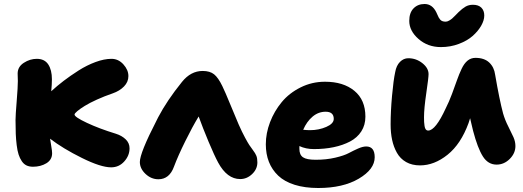

<svg xmlns="http://www.w3.org/2000/svg" viewBox="-20 -878 2632 966"><path d="M146 -39.1Q127 -39.1 113 -45.9Q99.1 -52.7 89.4 -67.4Q79.6 -82 73.5 -100.8Q67.4 -119.6 64 -147.7Q60.5 -175.8 59.3 -204.8Q58.1 -233.9 58.1 -273.9Q58.1 -297.9 64 -369.4Q69.8 -440.9 69.8 -470.2Q69.8 -475.6 69.3 -488.5Q68.8 -501.5 68.8 -507.8Q68.8 -542 99.9 -562Q130.9 -582 165 -582Q204.1 -582 222.7 -554Q241.2 -525.9 241.2 -479Q241.2 -454.1 237.8 -418.9Q267.1 -445.8 300.3 -471.2Q333.5 -496.6 375.2 -523.2Q417 -549.8 460.7 -565.9Q504.4 -582 541 -582Q575.7 -582 600.8 -554.2Q626 -526.4 626 -495.1Q626 -465.8 604 -443.1Q582 -420.4 546.9 -408.2Q505.4 -394 467.8 -377Q430.2 -359.9 406.5 -345.2Q382.8 -330.6 368.9 -318.8Q355 -307.1 355 -301.8Q355 -289.1 417.5 -259.8Q480 -230.5 563 -205.1Q592.8 -195.8 612.3 -177Q631.8 -158.2 631.8 -131.8Q631.8 -95.2 605.2 -65.7Q578.6 -36.1 539.1 -36.1Q487.3 -36.1 392.1 -83.3Q296.9 -130.4 231.9 -180.2Q233.4 -168.5 237.8 -143.6Q242.2 -118.7 242.2 -106.9Q242.2 -74.2 213.4 -56.6Q184.6 -39.1 146 -39.1Z M776.9 23.9Q740.7 23.9 712.2 -2.9Q683.6 -29.8 683.6 -63Q683.6 -108.4 767.6 -271.5Q772.9 -282.7 775.9 -288.1Q820.3 -372.6 895.5 -465.8Q939.9 -521 999.5 -521Q1036.1 -521 1057.1 -504.2Q1078.1 -487.3 1098.6 -444.8Q1112.3 -417 1140.4 -348.4Q1168.5 -279.8 1180.7 -252Q1198.2 -212.4 1213.1 -185.1Q1228 -157.7 1234.1 -148.7Q1240.2 -139.6 1252.4 -123Q1265.1 -106.4 1270 -93.8Q1274.9 -81.1 1274.9 -61Q1274.9 -27.3 1248.5 -2.2Q1222.2 22.9 1188.5 22.9Q1122.6 22.9 1077.6 -60.1Q1058.6 -95.2 1029.5 -164.6Q1000.5 -233.9 979.5 -292Q948.2 -240.7 911.9 -167Q875.5 -93.3 855.5 -40Q832.5 23.9 776.9 23.9Z M1581.1 67.9Q1513.7 67.9 1462.4 51.8Q1411.1 35.6 1379.9 5.9Q1348.6 -23.9 1333 -63.5Q1317.4 -103 1317.4 -151.9Q1317.4 -207.5 1338.6 -263.2Q1359.9 -318.8 1397.5 -364.3Q1435.1 -409.7 1492.2 -438.2Q1549.3 -466.8 1615.2 -466.8Q1707.5 -466.8 1762.9 -421.1Q1818.4 -375.5 1818.4 -291Q1818.4 -249 1797.9 -217Q1777.3 -185.1 1741 -166Q1704.6 -147 1658.9 -137.5Q1613.3 -127.9 1559.1 -127.9Q1519 -127.9 1486.3 -143.1V-128.9Q1486.3 -99.1 1504.4 -86.7Q1522.5 -74.2 1568.4 -74.2Q1622.1 -74.2 1666.7 -84.7Q1711.4 -95.2 1734.6 -107.7Q1757.8 -120.1 1781.5 -130.6Q1805.2 -141.1 1822.3 -141.1Q1865.2 -141.1 1865.2 -86.9Q1865.2 -26.4 1785.4 20.8Q1705.6 67.9 1581.1 67.9ZM1618.2 -315.9Q1582 -315.9 1552.7 -291.3Q1523.4 -266.6 1505.4 -225.1Q1524.9 -223.1 1540 -223.1Q1584 -223.1 1621.6 -239.5Q1659.2 -255.9 1659.2 -279.8Q1659.2 -315.9 1618.2 -315.9Z M2198.2 -641.1Q2132.3 -641.1 2085.7 -681.9Q2039.1 -722.7 2039.1 -772.9Q2039.1 -813.5 2060.5 -835.7Q2082 -857.9 2116.2 -857.9Q2154.8 -857.9 2175.3 -815.9Q2177.2 -812 2181.2 -803Q2185.1 -793.9 2187.5 -789.6Q2189.9 -785.2 2194.6 -779.5Q2199.2 -773.9 2206.1 -771.5Q2212.9 -769 2222.2 -769Q2230.5 -769 2239.7 -774.4Q2249 -779.8 2254.9 -784.9Q2260.7 -790 2272 -801.5Q2283.2 -813 2287.1 -816.9Q2306.2 -835.4 2322.3 -844.7Q2338.4 -854 2359.4 -854Q2387.2 -854 2401.9 -839.4Q2416.5 -824.7 2416.5 -799.8Q2416.5 -775.9 2400.9 -748.5Q2385.3 -721.2 2357.9 -697Q2330.6 -672.9 2288.3 -657Q2246.1 -641.1 2198.2 -641.1ZM2093.3 -45.9Q2052.7 -45.9 2023.2 -62.7Q1993.7 -79.6 1977.1 -109.1Q1960.4 -138.7 1952.9 -174.1Q1945.3 -209.5 1945.3 -252Q1945.3 -317.4 1952.4 -396Q1959.5 -474.6 1968.3 -515.1Q1974.1 -548.3 1992.4 -566.7Q2010.7 -585 2034.2 -585Q2073.7 -585 2105 -560.3Q2136.2 -535.6 2136.2 -504.9Q2136.2 -487.3 2124.8 -409.7Q2113.3 -332 2113.3 -288.1Q2113.3 -272.9 2113.8 -264.4Q2114.3 -255.9 2116 -244.1Q2117.7 -232.4 2122.3 -226.8Q2127 -221.2 2134.3 -221.2Q2171.4 -221.2 2223.1 -334Q2238.8 -364.7 2254.2 -405.8Q2269.5 -446.8 2279.5 -475.6Q2289.6 -504.4 2302.5 -531.7Q2315.4 -559.1 2332.5 -573Q2349.6 -586.9 2372.1 -586.9Q2416.5 -586.9 2441.4 -563.5Q2466.3 -540 2471.2 -502Q2492.7 -376.5 2511.2 -307.1Q2521 -273.4 2537.4 -241.5Q2553.7 -209.5 2563.5 -187.5Q2573.2 -165.5 2573.2 -143.1Q2573.2 -106.9 2544.7 -78.4Q2516.1 -49.8 2478.5 -49.8Q2435.5 -49.8 2409.4 -91.1Q2383.3 -132.3 2360.4 -219.2Q2357.4 -231.9 2352.1 -253.9Q2346.7 -275.9 2345.2 -283.2Q2343.8 -279.3 2341.3 -271Q2338.9 -262.7 2337.4 -258.8Q2298.8 -153.3 2231.9 -99.6Q2165 -45.9 2093.3 -45.9Z"/></svg>

Font: Shantell Sans Bouncy
Style: Regular
Weight: 800
Designer: Stephen Nixon, Anya Danilova, Shantell Martin
Foundry: Arrow Type
Version: Version 1.006;[9816181b4]